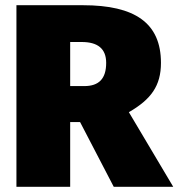

<svg xmlns="http://www.w3.org/2000/svg" viewBox="-20 -716 684 736"><path d="M416 0H644L474 -286C559 -335 597 -387 597 -475C597 -628 497 -696 298 -696H43V0H249V-248H287ZM249 -555H293C354 -555 387 -530 387 -475C387 -414 359 -386 303 -386H249Z"/></svg>

Font: Fira Sans Heavy
Style: Regular
Weight: 900
Designer: bBox Type GmbH & Carrois Corporate GbR & Edenspiekermann AG
Foundry: bBox Type GmbH & Carrois Corporate GbR & Edenspiekermann AG
Version: Version 4.300;PS 004.300;hotconv 1.0.88;makeotf.lib2.5.64775